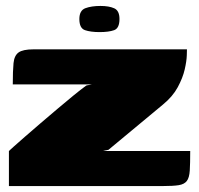

<svg xmlns="http://www.w3.org/2000/svg" viewBox="-20 -626 670 646"><path d="M326 -118H620Q620 -76 618.5 -52Q617 -28 608.5 -17Q600 -6 581.5 -3Q563 0 528 0H10V-118Q12 -120 26.5 -133Q41 -146 64.5 -166.5Q88 -187 116 -211Q144 -235 173 -259.5Q202 -284 227 -304.5Q252 -325 270 -338Q272 -339 279 -340Q286 -341 289 -342H23Q23 -388 25.5 -413.5Q28 -439 42.5 -449.5Q57 -460 93 -460H609Q609 -459 608.5 -440Q608 -421 601.5 -392.5Q595 -364 578 -332.5Q561 -301 528 -274L345 -122ZM315 -518Q285 -518 266 -524.5Q247 -531 247 -562Q247 -591 267.5 -598.5Q288 -606 318 -606Q347 -606 364.5 -598Q382 -590 382 -562Q382 -531 364 -524.5Q346 -518 315 -518Z"/></svg>

Font: Genos Thin Black
Style: Regular
Weight: 900
Version: Version 1.010